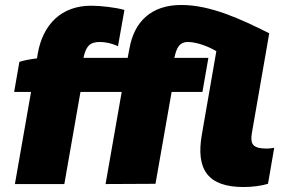

<svg xmlns="http://www.w3.org/2000/svg" viewBox="-20 -741 1177 773"><path d="M58 -492 37 -371H105L40 0H239L304 -371H470L405 0L606 -1L671 -371H795L819 -508H682C691 -552 705 -572 736 -572C772 -572 819 -554 851 -535L793 -201C767 -56 819 12 961 12C996 12 1033 7 1059 -1L1084 -146C1068 -143 1054 -142 1033 -144C998 -148 987 -163 994 -205L1064 -607C950 -664 828 -721 710 -721C589 -721 520 -654 501 -545L494 -508H316C326 -554 341 -572 381 -572C403 -572 430 -567 455 -555L481 -701C446 -711 386 -718 347 -718C229 -718 153 -645 132 -525L129 -506C103 -503 77 -498 58 -492Z"/></svg>

Font: Fixel Display 20240404 Black
Style: Italic
Weight: 900
Italic angle: -10°
Designer: AlfaBravo + MacPaw
Foundry: Kyrylo Tkachov, Marchela Mozhyna, Serhii Makarenko, Maria Weinstein, Zakhar Kryvoshyya
Version: Version 1.211;Glyphs 3.2 (3225)